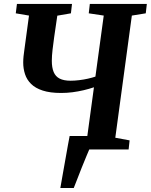

<svg xmlns="http://www.w3.org/2000/svg" viewBox="-20 -763 770 980"><path d="M288 196.5Q294 162 301 122.5Q308 83 314.8 44.8Q321.5 6.5 327 -23.8Q332.5 -54 335.5 -69H452.5L435.5 0Q431.5 9 420.8 34.8Q410 60.5 397.2 92.5Q384.5 124.5 373.5 153.2Q362.5 182 356.5 196.5ZM329 0 335 -47 424.5 -60 459.5 -317.5Q434.5 -309 406.8 -302.5Q379 -296 350.2 -292.2Q321.5 -288.5 292 -288.5Q235.5 -288.5 198 -300.8Q160.5 -313 138.8 -334.5Q117 -356 107.8 -384.2Q98.5 -412.5 98.5 -443.5Q98.5 -459.5 100.2 -476.2Q102 -493 104 -506L128 -683.5L60.5 -695L66.5 -743H347.5L342 -695L272.5 -683L256.5 -573.5Q252 -541 248.2 -509Q244.5 -477 244.5 -452.5Q244.5 -418 254 -395.2Q263.5 -372.5 284.5 -361.8Q305.5 -351 340.5 -351Q360.5 -351 383.8 -353.8Q407 -356.5 429 -361.5Q451 -366.5 467 -372L509.5 -683.5L433 -695L438.5 -743H729.5L724 -695L653 -683.5L568.5 -60L641.5 -46.5L636.5 0Z"/></svg>

Font: Merriweather 24pt
Style: Bold Italic
Weight: 700
Italic angle: -7.8°
Designer: Eben Sorkin
Foundry: Eben Sorkin
Version: Version 2.101